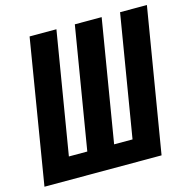

<svg xmlns="http://www.w3.org/2000/svg" viewBox="-107 -841 940 947"><g transform="rotate(-15 362.5 -367.5)"><path d="M5 0H603L725 -735H588L485 -113H391L494 -735H357L254 -113H160L263 -735H126Z"/></g></svg>

Font: Iosevka Sparkle XBdObl
Style: Regular
Weight: 800
Italic angle: -9°
Designer: Belleve Invis
Foundry: Belleve Invis
Version: Version 4.5.0; ttfautohint (v1.8.3)